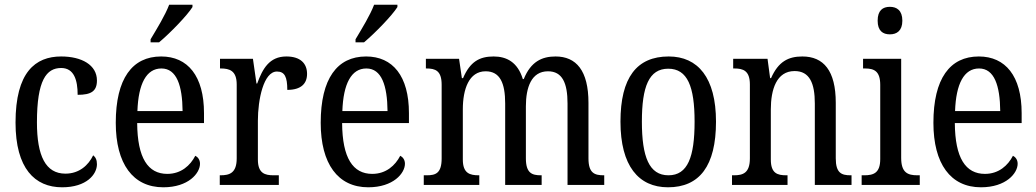

<svg xmlns="http://www.w3.org/2000/svg" viewBox="-20 -786 4403 816"><path d="M244 10C348 10 392 -45 392 -88C392 -107 386 -118 376 -126C356 -84 317 -48 258 -48C174 -48 137 -123 137 -266C137 -445 177 -497 240 -497C295 -497 310 -445 310 -383C367 -383 392 -398 392 -444C392 -510 327 -546 240 -546C130 -546 46 -479 46 -265C46 -70 128 10 244 10Z M620 -619V-606H656C705 -647 776 -721 798 -756V-766H699C682 -721 648 -666 620 -619ZM674 10C781 10 830 -50 830 -90C830 -108 820 -119 810 -124C789 -83 750 -47 691 -47C609 -47 564 -114 563 -263H847V-305C847 -463 778 -546 665 -546C542 -546 472 -452 472 -264C472 -90 545 10 674 10ZM756 -314H564C568 -430 602 -495 666 -495C731 -495 755 -422 756 -314Z M914 0H1165V-41H1143C1106 -41 1076 -49 1076 -108V-273C1076 -362 1100 -482 1157 -482C1190 -482 1201 -459 1201 -404C1260 -404 1285 -431 1285 -472C1285 -517 1256 -546 1197 -546C1125 -546 1096 -494 1073 -431H1070L1055 -536H915V-495H918C955 -495 986 -486 986 -427V-113C986 -50 955 -41 917 -41H914Z M1491 -619V-606H1527C1576 -647 1647 -721 1669 -756V-766H1570C1553 -721 1519 -666 1491 -619ZM1545 10C1652 10 1701 -50 1701 -90C1701 -108 1691 -119 1681 -124C1660 -83 1621 -47 1562 -47C1480 -47 1435 -114 1434 -263H1718V-305C1718 -463 1649 -546 1536 -546C1413 -546 1343 -452 1343 -264C1343 -90 1416 10 1545 10ZM1627 -314H1435C1439 -430 1473 -495 1537 -495C1602 -495 1626 -422 1627 -314Z M1781 0H2017V-41H2015C1977 -41 1947 -49 1947 -108V-321C1947 -407 1973 -483 2044 -483C2105 -483 2127 -433 2127 -346V0H2282V-41H2279C2241 -41 2215 -50 2215 -113V-334C2215 -414 2238 -483 2309 -483C2370 -483 2392 -433 2392 -346V0H2548V-41H2546C2507 -41 2481 -50 2481 -113V-349C2481 -486 2429 -546 2341 -546C2283 -546 2236 -524 2206 -450H2202C2180 -522 2133 -546 2078 -546C2018 -546 1978 -524 1948 -454H1943L1931 -536H1790V-495H1792C1830 -495 1857 -486 1857 -426V-113C1857 -50 1832 -41 1794 -41H1781Z M2819 10C2953 10 3023 -81 3023 -269C3023 -456 2946 -546 2822 -546C2686 -546 2617 -456 2617 -269C2617 -81 2694 10 2819 10ZM2821 -41C2739 -41 2708 -119 2708 -269C2708 -418 2738 -494 2820 -494C2902 -494 2932 -418 2932 -269C2932 -119 2903 -41 2821 -41Z M3091 0H3327V-41H3322C3284 -41 3256 -49 3256 -108V-321C3256 -405 3280 -484 3357 -484C3421 -484 3443 -432 3443 -346V0H3599V-41H3595C3557 -41 3532 -50 3532 -113V-349C3532 -486 3480 -546 3390 -546C3330 -546 3288 -524 3257 -454H3253L3242 -536H3096V-495H3101C3138 -495 3167 -486 3167 -427V-113C3167 -50 3137 -41 3099 -41H3091Z M3762 -640C3791 -640 3815 -655 3815 -698C3815 -742 3791 -757 3762 -757C3732 -757 3710 -742 3710 -698C3710 -655 3732 -640 3762 -640ZM3642 0H3889V-41H3879C3838 -41 3810 -52 3810 -115V-536H3648V-495H3656C3695 -495 3721 -484 3721 -425V-110C3721 -51 3693 -41 3653 -41H3642Z M4149 10C4256 10 4305 -50 4305 -90C4305 -108 4295 -119 4285 -124C4264 -83 4225 -47 4166 -47C4084 -47 4039 -114 4038 -263H4322V-305C4322 -463 4253 -546 4140 -546C4017 -546 3947 -452 3947 -264C3947 -90 4020 10 4149 10ZM4231 -314H4039C4043 -430 4077 -495 4141 -495C4206 -495 4230 -422 4231 -314Z"/></svg>

Font: Noto Serif Ethiopic Cn
Style: Regular
Weight: 400
Width: 3
Designer: Monotype Design Team
Foundry: Monotype Imaging Inc.
Version: Version 2.102